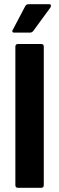

<svg xmlns="http://www.w3.org/2000/svg" viewBox="-20 -892 281 912"><path d="M65 0Q53 0 53 -13V-670Q53 -683 65 -683H176Q188 -683 188 -670V-13Q188 0 176 0ZM46 -737Q41 -737 39 -741Q37 -745 40 -749L100 -863Q105 -872 115 -872H214Q220 -872 221.5 -868Q223 -864 220 -857L138 -745Q132 -737 122 -737Z"/></svg>

Font: Sofia Sans Semi Condensed ExtraBold
Style: Regular
Weight: 800
Designer: Botio Nikoltchev, Ani Petrova
Foundry: lettersoup
Version: Version 4.100